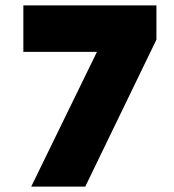

<svg xmlns="http://www.w3.org/2000/svg" viewBox="-20 -687 639 707"><path d="M66 -496H337L95 0H294L556 -541V-667H66Z"/></svg>

Font: Maven Pro
Style: Black
Weight: 900
Designer: Joe Prince
Foundry: Joe Prince
Version: Version 1.003